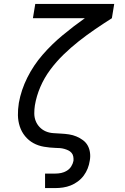

<svg xmlns="http://www.w3.org/2000/svg" viewBox="-20 -755 640 980"><path d="M210 205V131H262Q277 131 292 128Q307 125 321 116.5Q335 108 343.5 94.5Q352 81 355 66Q356 55 354 44Q352 33 345 25Q338 17 328.5 12.5Q319 8 308.5 5Q298 2 287 1Q276 0 265 0H264Q234 -1 204.5 -6Q175 -11 150.5 -24.5Q126 -38 108 -60Q90 -82 81 -109.5Q72 -137 71.5 -167Q71 -197 76 -228Q76 -228 76 -228.5Q76 -229 76 -229Q88 -296 119.5 -359Q151 -422 197.5 -475.5Q244 -529 299.5 -575Q355 -621 413 -662H148L160 -735H563L551 -662Q507 -634 464.5 -605Q422 -576 381.5 -544Q341 -512 304 -476Q267 -440 236.5 -399Q206 -358 186 -311.5Q166 -265 158 -217Q155 -197 155 -176.5Q155 -156 162 -138Q169 -120 182.5 -106Q196 -92 213.5 -84.5Q231 -77 251.5 -75.5Q272 -74 292.5 -73Q313 -72 332.5 -69Q352 -66 370 -58.5Q388 -51 403.5 -39.5Q419 -28 428 -11.5Q437 5 439.5 25.5Q442 46 438 66Q435 86 427.5 105Q420 124 407.5 141Q395 158 377.5 171Q360 184 341 191.5Q322 199 302 202Q282 205 262 205Z"/></svg>

Font: Iosevka Curly Slab Extended
Style: Italic
Weight: 400
Width: 7
Italic angle: -9°
Monospace: yes
Designer: Belleve Invis
Foundry: Belleve Invis
Version: Version 11.1.0; ttfautohint (v1.8.3)